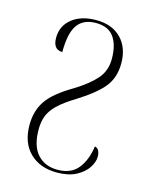

<svg xmlns="http://www.w3.org/2000/svg" viewBox="-90 -603 532 673"><g transform="rotate(15 176.0 -266.0)"><path d="M180 10Q119 10 82 -26Q45 -62 45 -127Q45 -177 69.5 -214Q94 -251 162 -291Q211 -321 237.5 -351Q264 -381 264 -424Q264 -475 243.5 -503.5Q223 -532 178 -532Q133 -532 111.5 -502Q90 -472 90 -403Q56 -403 56 -446Q56 -489 89 -515.5Q122 -542 177 -542Q234 -542 267 -508.5Q300 -475 300 -418Q300 -366 272 -331.5Q244 -297 180 -257Q139 -232 117.5 -211Q96 -190 88 -168.5Q80 -147 80 -120Q80 -60 107 -30Q134 0 180 0Q229 0 254 -31Q279 -62 286 -113Q296 -111 300.5 -102Q305 -93 305 -81Q305 -61 291 -40Q277 -19 249.5 -4.5Q222 10 180 10Z"/></g></svg>

Font: Noto Serif Display Condensed ExtraLight
Style: Regular
Weight: 200
Width: 3
Designer: Monotype Design Team
Foundry: Monotype Imaging Inc.
Version: Version 2.009